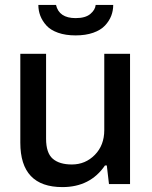

<svg xmlns="http://www.w3.org/2000/svg" viewBox="-20 -743 612 775"><path d="M134.8 -723.1H206.1Q218.3 -669.9 285.2 -669.9Q324.7 -669.9 344.5 -686.5Q364.3 -703.1 366.2 -723.1H437Q437 -700.2 429 -679.2Q420.9 -658.2 403.8 -639.9Q386.7 -621.6 356.2 -610.8Q325.7 -600.1 285.2 -600.1Q244.6 -600.1 214.4 -610.8Q184.1 -621.6 167.5 -639.9Q150.9 -658.2 142.8 -679.2Q134.8 -700.2 134.8 -723.1ZM231.9 12.2Q62 12.2 62 -167V-525.9H166V-183.1Q166 -125.5 192.9 -102.3Q219.7 -79.1 270 -79.1Q324.7 -79.1 362.8 -117.9Q400.9 -156.7 400.9 -217.8V-525.9H504.9V0H419.9L411.1 -75.2H403.8Q344.2 12.2 231.9 12.2Z"/></svg>

Font: Archivo Medium
Style: Regular
Weight: 500
Designer: Hector Gatti
Foundry: Omnibus-Type
Version: Version 2.001